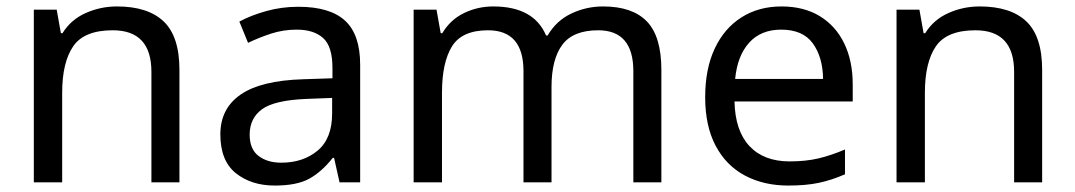

<svg xmlns="http://www.w3.org/2000/svg" viewBox="-20 -566 3336 596"><path d="M343 -546Q439 -546 488 -499.5Q537 -453 537 -349V0H450V-343Q450 -472 330 -472Q241 -472 207 -422Q173 -372 173 -278V0H85V-536H156L169 -463H174Q200 -505 246 -525.5Q292 -546 343 -546Z M906 -545Q1004 -545 1051 -502Q1098 -459 1098 -365V0H1034L1017 -76H1013Q978 -32 939.5 -11Q901 10 833 10Q760 10 712 -28.5Q664 -67 664 -149Q664 -229 727 -272.5Q790 -316 921 -320L1012 -323V-355Q1012 -422 983 -448Q954 -474 901 -474Q859 -474 821 -461.5Q783 -449 750 -433L723 -499Q758 -518 806 -531.5Q854 -545 906 -545ZM932 -259Q832 -255 793.5 -227Q755 -199 755 -148Q755 -103 782.5 -82Q810 -61 853 -61Q921 -61 966 -98.5Q1011 -136 1011 -214V-262Z M1852 -546Q1943 -546 1988 -499.5Q2033 -453 2033 -349V0H1946V-345Q1946 -472 1837 -472Q1759 -472 1725.5 -427Q1692 -382 1692 -296V0H1605V-345Q1605 -472 1495 -472Q1414 -472 1383 -422Q1352 -372 1352 -278V0H1264V-536H1335L1348 -463H1353Q1378 -505 1420.5 -525.5Q1463 -546 1511 -546Q1637 -546 1675 -456H1680Q1707 -502 1753.5 -524Q1800 -546 1852 -546Z M2406 -546Q2475 -546 2524.5 -516Q2574 -486 2600.5 -431.5Q2627 -377 2627 -304V-251H2260Q2262 -160 2306.5 -112.5Q2351 -65 2431 -65Q2482 -65 2521.5 -74.5Q2561 -84 2603 -102V-25Q2562 -7 2522 1.5Q2482 10 2427 10Q2351 10 2292.5 -21Q2234 -52 2201.5 -113.5Q2169 -175 2169 -264Q2169 -352 2198.5 -415Q2228 -478 2281.5 -512Q2335 -546 2406 -546ZM2405 -474Q2342 -474 2305.5 -433.5Q2269 -393 2262 -321H2535Q2534 -389 2503 -431.5Q2472 -474 2405 -474Z M3021 -546Q3117 -546 3166 -499.5Q3215 -453 3215 -349V0H3128V-343Q3128 -472 3008 -472Q2919 -472 2885 -422Q2851 -372 2851 -278V0H2763V-536H2834L2847 -463H2852Q2878 -505 2924 -525.5Q2970 -546 3021 -546Z"/></svg>

Font: Noto Sans Lao
Style: Regular
Weight: 400
Designer: Monotype Design Team
Foundry: Monotype Imaging Inc.
Version: Version 2.003; ttfautohint (v1.8.4.7-5d5b)